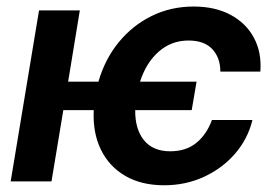

<svg xmlns="http://www.w3.org/2000/svg" viewBox="-20 -547 821 579"><path d="M572.8 -300.8 558.1 -214.8H387.7Q387.2 -157.2 414.3 -124Q441.4 -90.8 493.2 -90.8Q541.5 -90.8 572.5 -116.5Q603.5 -142.1 619.1 -185.1H741.2Q727.5 -128.4 689.2 -84Q650.9 -39.6 595.5 -13.9Q540 11.7 475.1 11.7Q406.2 11.7 357.7 -16.6Q309.1 -44.9 284.2 -95.9Q259.3 -147 262.7 -214.8H170.9L135.3 0H12.2L97.7 -515.6H220.7L185.5 -300.8H276.9Q296.4 -368.7 338.1 -419.7Q379.9 -470.7 437.7 -499Q495.6 -527.3 564 -527.3Q628.9 -527.3 675.5 -502.2Q722.2 -477.1 745.8 -432.9Q769.5 -388.7 765.1 -331.1H644.5Q644.5 -372.6 620.4 -398.7Q596.2 -424.8 548.3 -424.8Q497.1 -424.8 459 -391.6Q420.9 -358.4 402.3 -300.8Z"/></svg>

Font: Inter Display SemiBold
Style: Italic
Weight: 600
Italic angle: -9.39999°
Designer: Rasmus Andersson
Foundry: rsms
Version: Version 4.000;git-a52131595